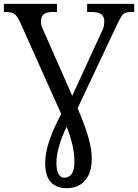

<svg xmlns="http://www.w3.org/2000/svg" viewBox="-20 -734 715 994"><path d="M381.8 -173.8Q421.4 -81.1 438.2 -20.5Q455.1 40 455.1 87.9Q455.1 159.7 420.7 200Q386.2 240.2 325.2 240.2Q271.5 240.2 242.7 208.5Q213.9 176.8 213.9 107.9Q213.9 58.1 235.8 -6.6Q257.8 -71.3 296.9 -144L84 -619.1Q68.8 -652.3 54.2 -662.1Q39.6 -671.9 13.2 -671.9H0V-713.9H274.9V-671.9H252Q221.7 -671.9 206.8 -660.4Q191.9 -648.9 191.9 -624Q191.9 -615.2 193.4 -606.4Q194.8 -597.7 200.2 -586.9L354 -237.8L511.2 -580.1Q516.6 -591.3 518.3 -603Q520 -614.7 520 -623Q520 -648.9 503.9 -660.4Q487.8 -671.9 454.1 -671.9H431.2V-713.9H674.8V-671.9H655.8Q622.1 -671.9 608.9 -649.9Q595.7 -627.9 580.1 -594.2ZM325.2 -78.1Q299.3 -25.4 285.6 23.2Q272 71.8 272 109.9Q272 145.5 282.7 165.8Q293.5 186 312 186Q336.9 186 351.1 166.3Q365.2 146.5 365.2 105Q365.2 65.9 356.7 24.2Q348.1 -17.6 325.2 -78.1Z"/></svg>

Font: Droid Serif
Style: Regular
Weight: 400
Designer: Monotype Design team
Foundry: Monotype Imaging Inc.
Version: Version 1.03